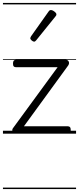

<svg xmlns="http://www.w3.org/2000/svg" viewBox="-20 -905 535 1300"><path d="M86 0Q68 0 64.5 -13.5Q61 -27 67 -36L370 -450H88Q78 -450 73 -455.5Q68 -461 68 -475Q68 -488 73 -494Q78 -500 88 -500H427Q436 -500 441.5 -494Q447 -488 447.5 -479.5Q448 -471 442 -462L142 -50H439Q449 -50 454 -44Q459 -38 459 -23Q459 -11 454 -5.5Q449 0 439 0ZM211 -623Q204 -623 194.5 -631Q185 -639 185 -647Q185 -649 186.5 -651.5Q188 -654 190 -659L309 -827Q312 -832 316 -834.5Q320 -837 325 -837Q332 -837 340.5 -832Q349 -827 355.5 -820.5Q362 -814 362 -808Q362 -803 360.5 -800.5Q359 -798 355 -793L225 -632Q218 -623 211 -623ZM0 365H495V375H0ZM0 -20H495V0H0ZM0 -505H495V-500H0ZM0 -885H495V-875H0Z"/></svg>

Font: Playwrite IT Moderna Guides
Style: Regular
Weight: 400
Designer: Veronika Burian, José Scaglione
Foundry: TypeTogether
Version: Version 1.003